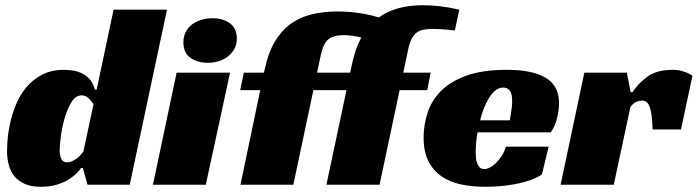

<svg xmlns="http://www.w3.org/2000/svg" viewBox="-20 -709 2678 737"><path d="M416 -672H621L478 0H316L298 -64H291Q285 -55 272.5 -42.5Q260 -30 241 -18.5Q222 -7 196 0.5Q170 8 136 8Q101 8 76.5 -2.5Q52 -13 36.5 -31Q21 -49 14 -74.5Q7 -100 7 -130Q7 -143 9 -171.5Q11 -200 18.5 -234.5Q26 -269 40.5 -305.5Q55 -342 79.5 -372Q104 -402 140 -421.5Q176 -441 227 -441Q243 -441 261 -438Q279 -435 295.5 -427Q312 -419 325 -404Q338 -389 344 -365H351ZM294 -343Q270 -343 254 -316.5Q238 -290 228 -255Q218 -220 213.5 -185Q209 -150 209 -133Q209 -113 215 -99.5Q221 -86 238 -86Q248 -86 257.5 -90.5Q267 -95 275.5 -101.5Q284 -108 290 -115Q296 -122 300 -127L339 -309Q332 -320 320.5 -331.5Q309 -343 294 -343Z M770 0H567L658 -430H863ZM889 -561Q889 -538 879.5 -521Q870 -504 854.5 -492Q839 -480 819 -474Q799 -468 778 -468Q738 -468 711 -487Q684 -506 684 -547Q684 -569 693 -586.5Q702 -604 717.5 -615.5Q733 -627 753.5 -633Q774 -639 796 -639Q835 -639 862 -620Q889 -601 889 -561Z M916 -430H993L997 -447Q1010 -507 1034.5 -548.5Q1059 -590 1094 -616Q1129 -642 1174.5 -653.5Q1220 -665 1275 -665Q1317 -665 1358 -659Q1399 -653 1434 -642Q1469 -667 1511.5 -678Q1554 -689 1603 -689Q1634 -689 1669 -685Q1704 -681 1743 -672L1726 -592Q1704 -595 1679.5 -596.5Q1655 -598 1640 -598Q1620 -598 1605 -595Q1590 -592 1579 -583.5Q1568 -575 1560 -560Q1552 -545 1547 -520L1528 -430H1633L1620 -363H1514L1437 0H1233L1310 -363H1183L1106 0H903L979 -363H902ZM1197 -430H1324L1333 -471Q1339 -498 1347.5 -521.5Q1356 -545 1367 -565Q1332 -574 1298 -574Q1261 -574 1241 -558.5Q1221 -543 1211 -496Z M1813 -201Q1809 -179 1807.5 -159Q1806 -139 1806 -123Q1806 -114 1807 -103Q1808 -92 1811.5 -82.5Q1815 -73 1821.5 -66.5Q1828 -60 1840 -60Q1849 -60 1860.5 -66Q1872 -72 1883.5 -83Q1895 -94 1905.5 -110Q1916 -126 1922 -146H2086L2060 -39Q2040 -26 2014 -17Q1988 -8 1959 -2.5Q1930 3 1900 5.5Q1870 8 1843 8Q1793 8 1750 -1Q1707 -10 1675 -32Q1643 -54 1624.5 -90.5Q1606 -127 1606 -181Q1606 -230 1621.5 -277Q1637 -324 1673.5 -360.5Q1710 -397 1771.5 -419Q1833 -441 1925 -441Q2025 -441 2075.5 -410Q2126 -379 2126 -313Q2126 -286 2118 -254.5Q2110 -223 2094 -201ZM1946 -320Q1946 -351 1936 -362Q1926 -373 1912 -373Q1896 -373 1882.5 -362.5Q1869 -352 1858 -334.5Q1847 -317 1838 -294.5Q1829 -272 1823 -247H1937Q1939 -259 1941 -272Q1943 -283 1944.5 -296Q1946 -309 1946 -320Z M2223 -430H2386L2401 -355H2408Q2431 -391 2467 -416Q2503 -441 2562 -441Q2566 -441 2574.5 -440.5Q2583 -440 2593.5 -437.5Q2604 -435 2615.5 -430.5Q2627 -426 2638 -418L2594 -212H2485Q2483 -274 2474 -298.5Q2465 -323 2445 -323Q2435 -323 2423.5 -318.5Q2412 -314 2400 -299L2336 0H2132Z"/></svg>

Font: Racing Sans One
Style: Regular
Weight: 400
Designer: Pablo Impallari, Rodrigo Fuenzalida
Foundry: Pablo Impallari, Rodrigo Fuenzalida
Version: Version 1.001; ttfautohint (v0.8) -G 200 -r 50